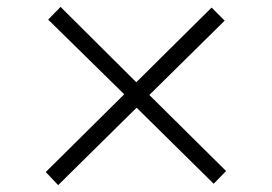

<svg xmlns="http://www.w3.org/2000/svg" viewBox="-20 -637 790 558"><path d="M637 -140 601 -103 377 -324 149 -99 113 -137 341 -363 120 -580 156 -617 376 -398 595 -615 633 -577 414 -361Z"/></svg>

Font: Kaisei HarunoUmi Medium
Style: Regular
Weight: 500
Designer: Font-Kai, 金井和夫
Foundry: KAZUO KANAI
Version: Version 5.003